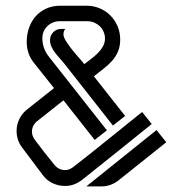

<svg xmlns="http://www.w3.org/2000/svg" viewBox="-20 -664 651 684"><path d="M212.9 -561Q209 -557.1 207.5 -551.8Q206.1 -546.4 206.1 -541Q206.1 -532.2 215.3 -517.3Q224.6 -502.4 237.1 -486.8Q249.5 -471.2 262 -457.3Q274.4 -443.4 280.3 -435.5Q291 -443.8 303.7 -453.4Q316.4 -462.9 327.6 -473.9Q338.9 -484.9 346.4 -498Q354 -511.2 354 -526.9Q354 -539.6 349.1 -550.8Q344.2 -562 335.7 -570.3Q327.1 -578.6 315.9 -583.5Q304.7 -588.4 292 -588.4H191.9Q179.2 -588.4 168.2 -583.7Q157.2 -579.1 148.9 -571Q140.6 -563 135.7 -552Q130.9 -541 130.9 -528.3Q130.9 -491.2 154.3 -461.9L360.8 -199.7L317.4 -165.5L206.1 -306.6L111.8 -231.9Q103.5 -225.1 98.6 -215.6Q93.8 -206.1 93.8 -195.3Q93.8 -180.2 104 -166Q121.1 -143.1 138.7 -120.6Q156.2 -98.1 174.3 -76.2Q189.5 -58.1 211.9 -58.1Q220.2 -58.1 227.3 -61Q234.4 -64 240.7 -68.8Q303.2 -117.2 363.8 -166.5Q424.3 -215.8 486.3 -265.1L520.5 -222.2Q458 -171.9 396.5 -122.3Q335 -72.8 272 -22.9Q258.8 -12.7 243.7 -7.1Q228.5 -1.5 211.4 -1.5Q189 -1.5 168.2 -11Q147.5 -20.5 133.8 -38.6L58.6 -138.7Q48.8 -151.4 43.9 -166.5Q39.1 -181.6 39.1 -197.3Q39.1 -219.7 48.8 -239.7Q58.6 -259.8 76.2 -273.9L172.4 -350.1L100.6 -440.4Q87.9 -456.1 81.5 -475.1Q75.2 -494.1 75.2 -514.6Q75.2 -541 83.3 -564.5Q91.3 -587.9 106.7 -605.5Q122.1 -623 144.3 -633.3Q166.5 -643.6 194.3 -643.6H288.6Q313.5 -643.6 335.4 -634.3Q357.4 -625 373.5 -608.6Q389.6 -592.3 398.9 -570.3Q408.2 -548.3 408.2 -523.4Q408.2 -498.5 400.1 -480Q392.1 -461.4 378.9 -446.8Q365.7 -432.1 348.9 -419.2Q332 -406.2 314.5 -392.1L425.8 -251L382.3 -216.8L208.5 -438Q201.7 -446.8 192.9 -456.3Q184.1 -465.8 176.3 -476.1Q168.5 -486.3 163.3 -497.6Q158.2 -508.8 158.2 -521Q158.2 -537.6 169.7 -549.3Q181.2 -561 197.8 -561ZM572.3 -157.2 402.3 -21.5Q375 0 341.3 0H287.6L537.6 -200.7Z"/></svg>

Font: Isar CAT
Style: Regular
Weight: 400
Designer: Digitized by Peter Wiegel
Foundry: CAT-Fonts, Peter Wiegel
Version: Version 1.000; ttfautohint (v1.3)